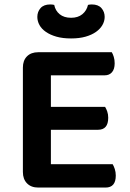

<svg xmlns="http://www.w3.org/2000/svg" viewBox="-20 -842 585 864"><path d="M152 2Q120 2 101.5 -17Q83 -36 83 -68V-538Q83 -570 101.5 -588.5Q120 -607 152 -607H483Q488 -599 492 -586Q496 -573 496 -557Q496 -531 484 -517Q472 -503 451 -503H209V-361H453Q458 -353 462.5 -340.5Q467 -328 467 -312Q467 -258 421 -258H209V-103H487Q492 -95 496.5 -81.5Q501 -68 501 -52Q501 2 455 2ZM300 -762Q331 -762 350.5 -778Q370 -794 376 -820Q381 -821 384.5 -821.5Q388 -822 393 -822Q422 -822 436.5 -805.5Q451 -789 451 -766Q451 -747 441 -729.5Q431 -712 412 -698.5Q393 -685 365 -677Q337 -669 300 -669Q262 -669 234 -677Q206 -685 186.5 -698.5Q167 -712 157.5 -729.5Q148 -747 148 -766Q148 -789 162.5 -805.5Q177 -822 206 -822Q211 -822 215 -821.5Q219 -821 224 -820Q229 -794 248.5 -778Q268 -762 300 -762Z"/></svg>

Font: Baloo Bhai 2 SemiBold
Style: Regular
Weight: 600
Designer: Supriya Tembe, Noopur Datye and Ek Type
Foundry: Ek Type
Version: Version 1.640;PS 1.000;hotconv 16.6.51;makeotf.lib2.5.65220;